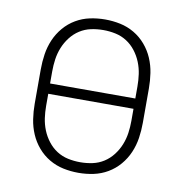

<svg xmlns="http://www.w3.org/2000/svg" viewBox="-66 -591 632 661"><g transform="rotate(10 250.0 -260.0)"><path d="M250 8Q223 8 197 2.5Q171 -3 148 -16.5Q125 -30 107.5 -50.5Q90 -71 79.5 -95.5Q69 -120 65 -146.5Q61 -173 61 -200V-320Q61 -347 65 -373.5Q69 -400 79.5 -424.5Q90 -449 107.5 -469.5Q125 -490 148 -503.5Q171 -517 197 -522.5Q223 -528 250 -528Q277 -528 303 -522.5Q329 -517 352 -503.5Q375 -490 392.5 -469.5Q410 -449 420.5 -424.5Q431 -400 435 -373.5Q439 -347 439 -320V-200Q439 -173 435 -146.5Q431 -120 420.5 -95.5Q410 -71 392.5 -50.5Q375 -30 352 -16.5Q329 -3 303 2.5Q277 8 250 8ZM399 -278V-320Q399 -342 396 -363Q393 -384 385 -404Q377 -424 363.5 -441.5Q350 -459 332 -470.5Q314 -482 293 -486.5Q272 -491 250 -491Q228 -491 207 -486.5Q186 -482 168 -470.5Q150 -459 136.5 -441.5Q123 -424 115 -404Q107 -384 104 -363Q101 -342 101 -320V-278ZM250 -29Q272 -29 293 -33.5Q314 -38 332 -49.5Q350 -61 363.5 -78.5Q377 -96 385 -116Q393 -136 396 -157Q399 -178 399 -200V-242H101V-200Q101 -178 104 -157Q107 -136 115 -116Q123 -96 136.5 -78.5Q150 -61 168 -49.5Q186 -38 207 -33.5Q228 -29 250 -29Z"/></g></svg>

Font: Iosevka Extralight
Style: Regular
Weight: 200
Monospace: yes
Designer: Belleve Invis
Foundry: Belleve Invis
Version: Version 32.0.1; ttfautohint (v1.8.4)